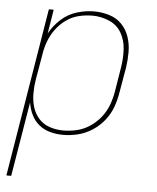

<svg xmlns="http://www.w3.org/2000/svg" viewBox="-53 -583 682 834"><g transform="rotate(5 288.0 -166.5)"><path d="M6 205H27L81 -120Q85 -92 97 -67Q109 -42 130 -24.5Q151 -7 178.5 0.5Q206 8 235 8Q268 8 300.5 0Q333 -8 362.5 -27Q392 -46 414 -73.5Q436 -101 447.5 -133Q459 -165 464 -197L483 -307Q488 -341 488 -375Q488 -409 477.5 -440.5Q467 -472 445 -495Q423 -518 390.5 -528Q358 -538 324 -538Q287 -538 249 -526.5Q211 -515 180.5 -487.5Q150 -460 131 -425L148 -530H127ZM235 -11Q204 -11 175.5 -20.5Q147 -30 128 -51.5Q109 -73 100.5 -101Q92 -129 92 -160Q92 -191 97 -221L116 -331Q120 -360 130.5 -388.5Q141 -417 159.5 -442.5Q178 -468 204 -486.5Q230 -505 259.5 -512Q289 -519 318 -519Q356 -519 391 -504Q426 -489 444.5 -457.5Q463 -426 465.5 -387.5Q468 -349 462 -310L444 -200Q439 -170 428.5 -141Q418 -112 398 -86.5Q378 -61 351 -43Q324 -25 294.5 -18Q265 -11 235 -11Z"/></g></svg>

Font: Iosevka Sparkle Thin
Style: Italic
Weight: 100
Italic angle: -9°
Designer: Belleve Invis
Foundry: Belleve Invis
Version: Version 4.5.0; ttfautohint (v1.8.3)